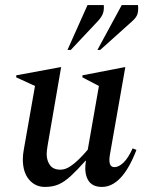

<svg xmlns="http://www.w3.org/2000/svg" viewBox="-20 -727 571 757"><path d="M157 10Q119 10 94.5 -19Q70 -48 70 -99Q70 -108 71 -118Q72 -128 74 -138L118 -388L44 -422V-430L217 -462H221L168 -155Q164 -131 164 -120Q164 -94 177 -76Q190 -58 218 -58Q237 -58 256 -70.5Q275 -83 293.5 -101.5Q312 -120 326 -137L370 -388L305 -422V-430L470 -462H474L414 -121Q404 -68 431 -68Q448 -68 466.5 -85.5Q485 -103 503 -142L518 -136Q489 -61 455 -25.5Q421 10 382 10Q342 10 326.5 -18.5Q311 -47 319 -93H317Q284 -56 259 -33Q234 -10 211 0Q188 10 157 10ZM246 -530 325 -707H389Q391 -691 386.5 -676Q382 -661 366 -644L259 -530ZM364 -530 460 -707H524Q526 -691 523 -675.5Q520 -660 502 -644L375 -530Z"/></svg>

Font: Spectral Medium
Style: Italic
Weight: 500
Italic angle: -10°
Designer: Jean-Baptiste Levee
Foundry: Production Type
Version: Version 2.001